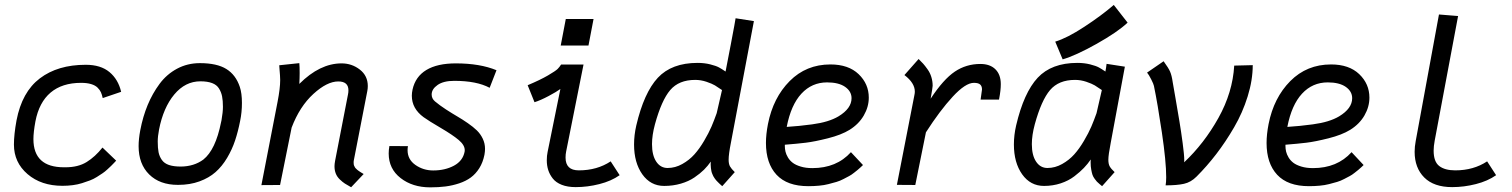

<svg xmlns="http://www.w3.org/2000/svg" viewBox="-20 -765 6251 794"><path d="M118.2 -189.9Q118.2 -73.2 244.6 -73.2H251Q303.2 -73.2 338.4 -95Q373.5 -116.7 403.8 -154.8L460.4 -100.6Q459.5 -99.6 452.1 -91.8Q444.8 -84 439.7 -79.1Q434.6 -74.2 424.3 -64.7Q414.1 -55.2 404.3 -48.6Q394.5 -42 380.6 -33.2Q366.7 -24.4 351.8 -18.8Q336.9 -13.2 319.3 -7.6Q301.8 -2 281 0.7Q260.3 3.4 238.3 3.4Q150.4 3.4 94 -44.9Q37.6 -93.3 37.6 -167Q37.6 -208.5 48.3 -267.1Q70.8 -384.8 144.8 -440.9Q218.8 -497.1 334.5 -497.1Q396.5 -497.1 432.6 -467Q468.8 -437 481 -385.3L404.8 -359.4Q401.9 -373 397.5 -383.1Q393.1 -393.1 383.5 -402.6Q374 -412.1 356.9 -417.2Q339.8 -422.4 315.4 -422.4Q236.8 -422.4 189.2 -382.1Q141.6 -341.8 126.5 -263.2Q118.2 -217.8 118.2 -189.9Z M820.8 -105Q871.6 -145.5 894 -258.8Q894.5 -260.3 895 -263.2Q895.5 -266.1 896 -267.6Q901.9 -301.3 901.9 -323.2Q901.9 -349.1 898.4 -366.5Q895 -383.8 885.7 -398.9Q876.5 -414.1 857.2 -421.4Q837.9 -428.7 808.6 -428.7Q746.1 -428.7 700.7 -374.3Q655.3 -319.8 637.7 -229Q632.3 -201.2 632.3 -179.7Q632.3 -152.8 635.7 -135.5Q639.2 -118.2 649.2 -103.8Q659.2 -89.4 678.5 -82.8Q697.8 -76.2 728 -76.2Q782.2 -76.7 820.8 -105ZM716.3 -0.5H715.3Q640.6 -0.5 596.9 -43.7Q553.2 -86.9 553.2 -160.6Q553.2 -189.9 560.1 -226.6Q570.8 -282.7 590.6 -330.6Q610.4 -378.4 639.9 -418.2Q669.4 -458 712.4 -481Q755.4 -503.9 806.6 -503.9Q877 -503.9 916 -479.7Q955.1 -455.6 971.7 -405.8Q980.5 -379.4 980.5 -339.4Q980.5 -300.8 973.1 -265.1Q964.4 -220.7 952.1 -183.8Q939.9 -147 919.2 -112.1Q898.4 -77.1 871.3 -53.2Q844.2 -29.3 804.9 -14.9Q765.6 -0.5 717.3 -0.5Z M1217.8 -418Q1302.7 -502.9 1392.6 -502.9Q1435.1 -502.9 1468 -477.3Q1501 -451.7 1501 -409.2Q1501 -398.4 1499 -388.7L1443.4 -103Q1442.4 -99.1 1442.4 -92.8Q1442.4 -88.9 1442.9 -85.2Q1443.4 -81.5 1445.1 -78.4Q1446.8 -75.2 1448 -72.8Q1449.2 -70.3 1452.6 -67.4Q1456.1 -64.5 1457.5 -62.7Q1459 -61 1463.6 -58.1Q1468.3 -55.2 1469.7 -54Q1471.2 -52.7 1476.8 -49.6Q1482.4 -46.4 1483.9 -45.4L1432.1 9.3Q1416 0.5 1406.2 -5.9Q1396.5 -12.2 1385.3 -22.9Q1374 -33.7 1368.7 -47.1Q1363.3 -60.5 1363.3 -77.6Q1363.3 -86.4 1365.7 -99.6L1418.9 -373.5Q1420.9 -381.8 1420.9 -391.6Q1420.9 -428.2 1378.9 -428.2Q1332.5 -428.2 1275.9 -376.5Q1219.2 -324.7 1186 -237.3L1138.2 0L1061 0.5L1127.9 -344.2Q1138.7 -399.9 1138.7 -434.1Q1138.7 -443.8 1137.9 -453.4Q1137.2 -462.9 1136.2 -474.9Q1135.3 -486.8 1134.8 -495.1L1217.8 -503.9Q1219.2 -490.7 1219.2 -462.9Q1219.2 -441.4 1217.8 -418Z M1731.9 -280.3Q1683.1 -315.9 1683.1 -369.1Q1683.1 -381.3 1686 -394.5Q1697.8 -448.2 1743.2 -475.6Q1788.6 -502.9 1865.2 -502.9Q1964.8 -502.9 2033.2 -474.6L2004.9 -401.9Q1951.2 -430.7 1858.4 -430.7Q1814 -430.7 1789.6 -413.6Q1765.1 -396.5 1765.1 -374Q1765.1 -357.4 1778.8 -345.7Q1797.9 -329.6 1824.2 -312.5Q1850.6 -295.4 1871.6 -283.2Q1892.6 -271 1914.8 -255.6Q1937 -240.2 1951.9 -225.8Q1966.8 -211.4 1976.3 -191.7Q1985.8 -171.9 1985.8 -149.4Q1985.8 -138.7 1983.4 -125Q1977.1 -93.3 1962.2 -69.6Q1947.3 -45.9 1927 -31Q1906.7 -16.1 1878.9 -6.8Q1851.1 2.4 1822.5 6.1Q1793.9 9.8 1759.3 9.8Q1686 9.8 1636.7 -28.6Q1587.4 -66.9 1587.4 -130.4Q1587.4 -145 1590.3 -161.1L1667 -160.6Q1665.5 -151.9 1665.5 -144Q1665.5 -105.5 1698 -82.8Q1730.5 -60.1 1771.5 -60.1Q1820.3 -60.1 1857.2 -79.8Q1894 -99.6 1901.4 -137.7Q1901.9 -139.6 1901.9 -144Q1901.9 -165 1877 -186Q1852.1 -207 1802.5 -236.1Q1752.9 -265.1 1731.9 -280.3Z M2319.8 -686.5H2434.6L2413.6 -576.7H2298.8ZM2393.1 -498 2321.3 -138.7Q2318.8 -127 2318.8 -113.3Q2318.8 -60.5 2373.5 -60.5Q2449.2 -60.5 2505.4 -97.7L2542.5 -40.5Q2507.8 -16.1 2458.7 -3.7Q2409.7 8.8 2360.8 8.8Q2327.1 8.8 2303 -0.7Q2278.8 -10.3 2265.9 -26.9Q2252.9 -43.5 2247.1 -62Q2241.2 -80.6 2241.2 -102.1Q2241.2 -121.1 2244.6 -136.7L2297.4 -397Q2282.2 -385.7 2248.8 -367.9Q2215.3 -350.1 2190.4 -342.3L2162.1 -412.6Q2214.4 -434.6 2246.1 -453.1Q2277.8 -471.7 2285.9 -479.7Q2293.9 -487.8 2300.3 -498Z M2688.5 -251Q2676.3 -205.6 2676.3 -168.9Q2676.3 -123 2693.8 -96.7Q2711.4 -70.3 2740.7 -70.3Q2772.5 -70.3 2801.5 -86.7Q2830.6 -103 2851.6 -126.5Q2872.6 -149.9 2891.8 -182.6Q2911.1 -215.3 2922.4 -241.7Q2933.6 -268.1 2943.8 -296.9L2965.8 -392.6Q2948.2 -404.8 2936.5 -411.9Q2924.8 -418.9 2901.6 -426.8Q2878.4 -434.6 2855 -434.6Q2787.6 -434.6 2751.7 -392.6Q2715.8 -350.6 2688.5 -251ZM3097.7 -677.7 3002.4 -173.8Q2993.2 -127 2993.2 -104.5Q2993.2 -86.9 2998.8 -76.9Q3004.4 -66.9 3018.6 -53.2L2966.8 4.9Q2966.3 4.4 2960.7 -0.5Q2955.1 -5.4 2954.1 -6.6Q2953.1 -7.8 2948 -12.7Q2942.9 -17.6 2941.2 -19.8Q2939.5 -22 2935.3 -27.6Q2931.2 -33.2 2929.7 -36.6Q2928.2 -40 2925.5 -46.1Q2922.9 -52.2 2921.9 -57.6Q2920.9 -63 2919.9 -70.1Q2918.9 -77.1 2918.9 -84.5Q2918.9 -92.3 2919.4 -96.7Q2907.2 -79.1 2891.4 -63.2Q2875.5 -47.4 2851.8 -31.2Q2828.1 -15.1 2795.7 -5.6Q2763.2 3.9 2726.6 3.9Q2670.4 3.9 2636.2 -44.2Q2602.1 -92.3 2602.1 -167.5Q2602.1 -206.1 2611.3 -246.1Q2643.1 -381.8 2700.4 -443.4Q2757.8 -504.9 2864.7 -504.9Q2893.1 -504.9 2917.2 -498.8Q2941.4 -492.7 2953.1 -486.3Q2964.8 -480 2980.5 -469.2Q2982.9 -480 3002.2 -581.5Q3021.5 -683.1 3022 -689.5Z M3233.4 -240.2Q3266.6 -242.7 3284.9 -244.4Q3303.2 -246.1 3338.4 -250.7Q3373.5 -255.4 3400.6 -263.7Q3427.7 -272 3447.3 -283.7Q3501.5 -316.4 3501.5 -358.9Q3501.5 -387.2 3474.9 -405.8Q3448.2 -424.3 3400.4 -424.3Q3337.4 -424.3 3294.2 -377.7Q3251 -331.1 3233.4 -240.2ZM3414.1 -498.5Q3488.8 -498.5 3530.8 -458.3Q3572.8 -418 3572.8 -361.3Q3572.8 -323.2 3552.2 -287.6Q3531.7 -252 3493.2 -228Q3459 -207 3403.8 -193.1Q3348.6 -179.2 3312 -174.8Q3275.4 -170.4 3225.6 -166.5V-161.1Q3225.6 -149.4 3228.3 -137.9Q3231 -126.5 3238.5 -113.8Q3246.1 -101.1 3258.3 -91.8Q3270.5 -82.5 3291.3 -76.2Q3312 -69.8 3339.4 -69.8Q3439.5 -69.8 3499 -135.7L3548.8 -82.5Q3548.3 -82 3539.6 -73.7Q3530.8 -65.4 3526.6 -62.3Q3522.5 -59.1 3511.5 -50.3Q3500.5 -41.5 3491.5 -36.9Q3482.4 -32.2 3468.3 -24.7Q3454.1 -17.1 3439.2 -12.7Q3424.3 -8.3 3406.2 -3.7Q3388.2 1 3366.9 2.9Q3345.7 4.9 3322.8 4.9Q3235.4 4.9 3191.4 -42.2Q3147.5 -89.4 3147.5 -173.8Q3147.5 -209 3155.8 -252Q3177.2 -360.8 3245.6 -429.7Q3314 -498.5 3414.1 -498.5Z M3828.6 -356.9Q3881.3 -437 3928.5 -468.8Q3975.6 -500.5 4034.2 -500.5Q4074.2 -500.5 4096.4 -478.5Q4118.7 -456.5 4118.7 -417Q4118.7 -391.1 4111.8 -356Q4111.8 -355.5 4111.6 -354.5Q4111.3 -353.5 4111.3 -353H4035.2Q4041 -391.6 4041 -395Q4041 -408.7 4033.4 -415.5Q4025.9 -422.4 4007.3 -422.4Q3972.7 -422.4 3919.7 -365Q3866.7 -307.6 3809.1 -217.8L3765.1 0L3689 -0.5L3761.7 -373Q3763.2 -379.9 3763.2 -386.2Q3763.2 -421.9 3720.2 -454.6L3778.8 -521Q3790 -510.3 3797.6 -501.7Q3805.2 -493.2 3815.7 -478.5Q3826.2 -463.9 3831.5 -446.5Q3836.9 -429.2 3836.9 -410.2Q3836.9 -403.8 3828.6 -356.9Z M4343.8 -592.8Q4392.6 -607.4 4463.9 -654.1Q4535.2 -700.7 4585.9 -744.6L4643.1 -671.4Q4601.6 -632.3 4515.1 -583.7Q4428.7 -535.2 4374.5 -519.5ZM4259.3 -251Q4247.1 -205.6 4247.1 -168.9Q4247.1 -123 4264.6 -96.7Q4282.2 -70.3 4311.5 -70.3Q4343.3 -70.3 4372.3 -86.7Q4401.4 -103 4422.4 -126.5Q4443.4 -149.9 4462.6 -182.6Q4481.9 -215.3 4493.2 -241.7Q4504.4 -268.1 4514.6 -296.9L4536.6 -392.6Q4519 -404.8 4507.3 -411.9Q4495.6 -418.9 4472.4 -426.8Q4449.2 -434.6 4425.8 -434.6Q4358.4 -434.6 4322.5 -392.6Q4286.6 -350.6 4259.3 -251ZM4631.8 -489.3 4573.2 -173.8Q4563.5 -124 4563.5 -104.5Q4563.5 -86.9 4569.1 -76.9Q4574.7 -66.9 4589.4 -53.2L4537.6 4.9Q4535.6 3.4 4527.3 -3.7Q4519 -10.7 4516.1 -13.9Q4513.2 -17.1 4506.8 -25.6Q4500.5 -34.2 4497.8 -42.2Q4495.1 -50.3 4492.7 -63.7Q4490.2 -77.1 4490.2 -93.3Q4490.2 -101.1 4490.7 -105.5Q4478 -86.9 4462.4 -70.6Q4446.8 -54.2 4422.9 -35.9Q4398.9 -17.6 4366.5 -6.8Q4334 3.9 4297.4 3.9Q4241.2 3.9 4207 -44.2Q4172.9 -92.3 4172.9 -167.5Q4172.9 -206.1 4182.1 -246.1Q4213.9 -381.8 4271.2 -443.4Q4328.6 -504.9 4435.5 -504.9Q4463.9 -504.9 4488 -498.8Q4512.2 -492.7 4523.9 -486.3Q4535.6 -480 4551.3 -469.2Q4554.2 -483.9 4556.2 -501Z M4792 -511.7Q4812 -484.4 4818.8 -468.8Q4825.7 -453.1 4829.6 -425.3Q4831.1 -417.5 4840.8 -361.1Q4850.6 -304.7 4857.4 -263.4Q4864.3 -222.2 4870.8 -173.3Q4877.4 -124.5 4877.4 -102.5Q4877.4 -100.6 4877.2 -97.7Q4877 -94.7 4877 -93.8Q4959.5 -171.4 5018.6 -277.1Q5077.6 -382.8 5084 -493.7L5160.6 -495.6Q5160.6 -433.6 5139.6 -366.2Q5118.7 -298.8 5083.7 -238.8Q5048.8 -178.7 5009.8 -127.9Q4970.7 -77.1 4928.2 -34.7Q4904.8 -11.2 4876.2 -4.9Q4847.7 1.5 4800.3 1.5Q4802.7 -12.2 4802.7 -32.2Q4802.7 -96.7 4784.9 -217Q4767.1 -337.4 4752 -409.7Q4750.5 -417.5 4740.7 -436.8Q4731 -456.1 4723.6 -464.8Z M5303.7 -240.2Q5336.9 -242.7 5355.2 -244.4Q5373.5 -246.1 5408.7 -250.7Q5443.8 -255.4 5470.9 -263.7Q5498 -272 5517.6 -283.7Q5571.8 -316.4 5571.8 -358.9Q5571.8 -387.2 5545.2 -405.8Q5518.6 -424.3 5470.7 -424.3Q5407.7 -424.3 5364.5 -377.7Q5321.3 -331.1 5303.7 -240.2ZM5484.4 -498.5Q5559.1 -498.5 5601.1 -458.3Q5643.1 -418 5643.1 -361.3Q5643.1 -323.2 5622.6 -287.6Q5602.1 -252 5563.5 -228Q5529.3 -207 5474.1 -193.1Q5418.9 -179.2 5382.3 -174.8Q5345.7 -170.4 5295.9 -166.5V-161.1Q5295.9 -149.4 5298.6 -137.9Q5301.3 -126.5 5308.8 -113.8Q5316.4 -101.1 5328.6 -91.8Q5340.8 -82.5 5361.6 -76.2Q5382.3 -69.8 5409.7 -69.8Q5509.8 -69.8 5569.3 -135.7L5619.1 -82.5Q5618.7 -82 5609.9 -73.7Q5601.1 -65.4 5596.9 -62.3Q5592.8 -59.1 5581.8 -50.3Q5570.8 -41.5 5561.8 -36.9Q5552.7 -32.2 5538.6 -24.7Q5524.4 -17.1 5509.5 -12.7Q5494.6 -8.3 5476.6 -3.7Q5458.5 1 5437.3 2.9Q5416 4.9 5393.1 4.9Q5305.7 4.9 5261.7 -42.2Q5217.8 -89.4 5217.8 -173.8Q5217.8 -209 5226.1 -252Q5247.6 -360.8 5315.9 -429.7Q5384.3 -498.5 5484.4 -498.5Z M6009.8 -698.7 5913.1 -183.6Q5908.7 -160.2 5908.7 -142.1Q5908.7 -96.2 5931.9 -78.4Q5955.1 -60.5 5998 -60.5Q6073.7 -60.5 6129.9 -97.7L6167 -40.5Q6132.3 -16.1 6083.3 -3.7Q6034.2 8.8 5985.4 8.8Q5909.7 8.8 5869.9 -31Q5830.1 -70.8 5830.1 -137.2Q5830.1 -158.2 5834.5 -181.6L5930.7 -705.1Z"/></svg>

Font: Fantasque Sans Mono
Style: Italic
Weight: 400
Italic angle: -11°
Monospace: yes
Designer: Jany Belluz
Version: Version 1.8.0 ; ttfautohint (v1.8.2)